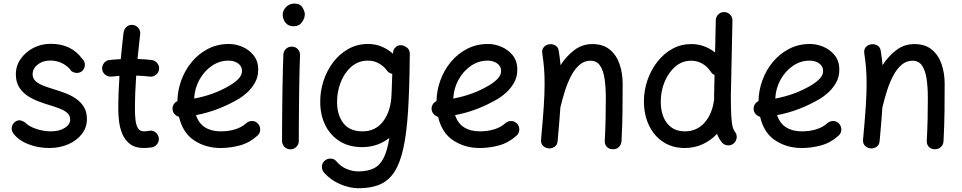

<svg xmlns="http://www.w3.org/2000/svg" viewBox="-20 -777 5299 1058"><path d="M437 -390.1Q424.8 -376.5 407.2 -375.2Q389.6 -374 373.5 -385.3Q354.5 -412.6 323.5 -428Q292.5 -443.4 256.8 -443.4Q215.3 -443.4 187.5 -421.1Q159.7 -398.9 159.7 -367.7Q159.7 -344.7 176.5 -329.6Q193.4 -314.5 220 -304.4Q246.6 -294.4 275.4 -285.6Q304.2 -276.9 336.2 -265.1Q368.2 -253.4 396 -235.1Q423.8 -216.8 441.4 -189Q459 -161.1 459 -120.6Q459 -75.2 431.4 -39.1Q403.8 -2.9 356.7 17.8Q309.6 38.6 250.5 38.6Q188.5 38.6 134.3 16.8Q80.1 -4.9 52.2 -43.5Q41.5 -59.1 45.4 -77.9Q49.3 -96.7 64.9 -106.9Q80.6 -117.2 95 -113Q109.4 -108.9 118.7 -101.6Q138.7 -80.6 179 -66.9Q219.2 -53.2 260.7 -53.2Q305.7 -53.2 336.2 -71.8Q366.7 -90.3 366.7 -118.7Q366.7 -141.1 350.1 -155.3Q333.5 -169.4 307.6 -179.2Q281.7 -189 253.9 -197.3Q224.6 -206.1 192.1 -218.3Q159.7 -230.5 131.3 -249.3Q103 -268.1 85.2 -296.9Q67.4 -325.7 67.4 -368.2Q67.4 -414.1 93.8 -452.1Q120.1 -490.2 163.8 -512.9Q207.5 -535.6 259.8 -535.6Q317.9 -535.6 360.8 -514.4Q403.8 -493.2 432.1 -454.1Q446.3 -441.9 447.5 -423.1Q448.7 -404.3 437 -390.1Z M856.4 -394.5Q854 -376 838.6 -364.3Q823.2 -352.5 804.7 -355Q769.5 -359.4 730.5 -360.4Q727.1 -314 725.3 -267.3Q723.6 -220.7 723.6 -173.3Q723.6 -144 726.6 -116.5Q729.5 -88.9 740 -71Q750.5 -53.2 772.9 -53.2Q786.1 -53.2 801.3 -56.2Q819.8 -60.1 835.4 -49.1Q851.1 -38.1 854.5 -19.5Q858.4 -1 847.4 14.9Q836.4 30.8 817.9 34.7Q805.7 36.6 794.4 37.6Q783.2 38.6 772.9 38.6Q724.6 38.6 696.3 16.6Q668 -5.4 654.1 -39.1Q640.1 -72.8 636 -108.9Q631.8 -145 631.8 -173.3Q631.8 -220.2 633.5 -266.6Q635.3 -313 638.2 -358.9Q615.7 -357.4 594.2 -355Q575.7 -353 560.5 -364.7Q545.4 -376.5 543 -395Q541 -413.6 552.7 -429Q564.5 -444.3 583 -446.3Q613.3 -449.7 645.5 -451.2Q648.9 -488.3 652.8 -525.4Q656.7 -562.5 661.1 -599.1Q663.6 -617.7 678.5 -629.9Q693.4 -642.1 711.9 -639.6Q730.5 -637.7 742.7 -622.3Q754.9 -606.9 752.4 -588.4Q748.5 -554.2 744.9 -520Q741.2 -485.8 737.8 -452.1Q779.3 -450.7 816.4 -446.3Q835 -443.8 846.9 -428.5Q858.9 -413.1 856.4 -394.5Z M1398.9 -29.8Q1354.5 10.3 1301.5 24.4Q1248.5 38.6 1196.3 38.6Q1114.3 38.6 1050.8 -2.7Q987.3 -43.9 966.3 -133.3Q952.1 -137.2 941.9 -148.4Q931.6 -159.7 930.7 -175.3Q929.7 -189.9 937.3 -202.1Q944.8 -214.4 957.5 -219.7Q958.5 -277.8 978.8 -334Q999 -390.1 1036.4 -435.3Q1073.7 -480.5 1125.7 -507.6Q1177.7 -534.7 1241.7 -534.7Q1278.8 -534.7 1315.9 -518.8Q1353 -502.9 1377.9 -471.7Q1402.8 -440.4 1402.8 -393.1Q1402.8 -351.6 1383.8 -319.3Q1364.7 -287.1 1339.8 -265.4Q1314.9 -243.7 1296.9 -232.9Q1241.2 -200.2 1181.9 -177.2Q1122.6 -154.3 1060.1 -142.6Q1075.2 -96.7 1110.1 -75Q1145 -53.2 1196.3 -53.2Q1239.3 -53.2 1275.4 -64.2Q1311.5 -75.2 1336.9 -98.1Q1351.1 -110.8 1370.4 -110.1Q1389.6 -109.4 1401.9 -95.2Q1414.6 -81.1 1413.8 -61.8Q1413.1 -42.5 1398.9 -29.8ZM1239.3 -442.9Q1189.5 -442.9 1147.5 -414.3Q1105.5 -385.7 1079.1 -338.1Q1052.7 -290.5 1049.8 -233.9Q1158.7 -253.9 1246.6 -306.2Q1277.3 -324.7 1295.4 -344Q1313.5 -363.3 1313.5 -386.2Q1313.5 -412.1 1292 -427.5Q1270.5 -442.9 1239.3 -442.9Z M1537.6 -694.8Q1537.6 -718.8 1556.2 -738Q1574.7 -757.3 1601.6 -757.3Q1633.3 -757.3 1646.5 -736.1Q1659.7 -714.8 1659.7 -698.2Q1659.7 -677.2 1644 -654.8Q1628.4 -632.3 1599.1 -632.3Q1575.7 -632.3 1562.3 -643.3Q1548.8 -654.3 1543.2 -669.2Q1537.6 -684.1 1537.6 -694.8ZM1589.8 -520Q1608.9 -519.5 1621.6 -505.4Q1634.3 -491.2 1633.3 -472.2Q1631.8 -438.5 1630.6 -390.1Q1629.4 -341.8 1628.7 -286.9Q1627.9 -231.9 1627.4 -177.7Q1627 -123.5 1626.7 -77.1Q1626.5 -30.8 1626.5 0Q1626.5 19 1612.8 32.5Q1599.1 45.9 1580.1 45.9Q1561 45.9 1547.6 32.5Q1534.2 19 1534.2 0Q1534.2 -30.8 1534.4 -77.4Q1534.7 -124 1535.2 -178.5Q1535.6 -232.9 1536.6 -288.1Q1537.6 -343.3 1538.8 -392.3Q1540 -441.4 1541.5 -476.6Q1542.5 -495.6 1556.6 -508.3Q1570.8 -521 1589.8 -520Z M2186.5 -527.8H2188.5Q2191.4 -527.8 2194.3 -527.3Q2201.2 -526.4 2208 -523.4Q2235.8 -511.2 2237.8 -485.4Q2238.8 -480.5 2238.3 -475.6L2237.8 -456.5Q2236.3 -287.1 2228.5 -164.6Q2220.7 -42 2202.6 40Q2184.6 122.1 2153.1 170.4Q2121.6 218.8 2073.2 239.5Q2024.9 260.3 1956.5 260.3Q1907.7 260.3 1856 238.5Q1804.2 216.8 1766.6 175.3Q1753.9 161.1 1753.9 141.8Q1753.9 122.6 1767.6 109.9Q1781.7 96.7 1801.5 96.9Q1821.3 97.2 1833 111.3Q1857.9 141.1 1890.6 154.3Q1923.3 167.5 1953.6 167.5Q2003.9 167.5 2037.8 151.6Q2071.8 135.7 2092.8 95.7Q2113.8 55.7 2125.5 -17.1Q2094.7 7.3 2056.9 20.5Q2019 33.7 1975.1 33.7Q1904.3 33.7 1853 2Q1801.8 -29.8 1773.9 -84.5Q1746.1 -139.2 1744.6 -208.5Q1743.2 -270 1761.7 -328.4Q1780.3 -386.7 1815.2 -433.1Q1850.1 -479.5 1899.2 -507.1Q1948.2 -534.7 2008.3 -534.7Q2047.4 -534.7 2081.8 -520.8Q2116.2 -506.8 2145.5 -481L2146 -487.8Q2147 -504.9 2159.2 -516.1Q2170.4 -528.3 2186.5 -527.8ZM1978 -53.2Q2050.3 -53.2 2092.5 -109.9Q2134.8 -166.5 2137.7 -259.8L2141.6 -370.1Q2120.6 -374 2109.9 -391.6Q2093.3 -413.6 2066.7 -428.2Q2040 -442.9 2007.8 -442.9Q1954.1 -442.9 1915.3 -408.7Q1876.5 -374.5 1856.2 -320.6Q1835.9 -266.6 1837.4 -207Q1839.4 -139.2 1873.8 -96.2Q1908.2 -53.2 1978 -53.2Z M2826.7 -29.8Q2782.2 10.3 2729.2 24.4Q2676.3 38.6 2624 38.6Q2542 38.6 2478.5 -2.7Q2415 -43.9 2394 -133.3Q2379.9 -137.2 2369.6 -148.4Q2359.4 -159.7 2358.4 -175.3Q2357.4 -189.9 2365 -202.1Q2372.6 -214.4 2385.3 -219.7Q2386.2 -277.8 2406.5 -334Q2426.8 -390.1 2464.1 -435.3Q2501.5 -480.5 2553.5 -507.6Q2605.5 -534.7 2669.4 -534.7Q2706.5 -534.7 2743.7 -518.8Q2780.8 -502.9 2805.7 -471.7Q2830.6 -440.4 2830.6 -393.1Q2830.6 -351.6 2811.5 -319.3Q2792.5 -287.1 2767.6 -265.4Q2742.7 -243.7 2724.6 -232.9Q2668.9 -200.2 2609.6 -177.2Q2550.3 -154.3 2487.8 -142.6Q2502.9 -96.7 2537.8 -75Q2572.8 -53.2 2624 -53.2Q2667 -53.2 2703.1 -64.2Q2739.3 -75.2 2764.6 -98.1Q2778.8 -110.8 2798.1 -110.1Q2817.4 -109.4 2829.6 -95.2Q2842.3 -81.1 2841.6 -61.8Q2840.8 -42.5 2826.7 -29.8ZM2667 -442.9Q2617.2 -442.9 2575.2 -414.3Q2533.2 -385.7 2506.8 -338.1Q2480.5 -290.5 2477.5 -233.9Q2586.4 -253.9 2674.3 -306.2Q2705.1 -324.7 2723.1 -344Q2741.2 -363.3 2741.2 -386.2Q2741.2 -412.1 2719.7 -427.5Q2698.2 -442.9 2667 -442.9Z M2961.4 -8.3Q2971.2 -112.8 2976.1 -186.3Q2981 -259.8 2981 -315.9Q2981 -363.3 2977.8 -402.6Q2974.6 -441.9 2968.3 -481.9Q2964.8 -502.9 2975.6 -515.9Q2986.3 -528.8 3002 -532.2Q3020 -536.6 3037.8 -527.8Q3055.7 -519 3059.1 -496.1Q3065.4 -456.5 3068.8 -418Q3101.1 -467.8 3144.8 -501Q3188.5 -534.2 3244.6 -534.2Q3302.7 -534.2 3339.6 -504.2Q3376.5 -474.1 3393.8 -424.3Q3411.1 -374.5 3411.1 -314.9Q3411.1 -238.3 3410.2 -159.9Q3409.2 -81.5 3404.8 0.5Q3404.3 17.6 3391.8 31.5Q3379.4 45.4 3357.9 45.4Q3335.4 45.4 3323.5 31.7Q3311.5 18.1 3312.5 0Q3315.9 -65.4 3317.1 -122.8Q3318.4 -180.2 3318.4 -236.3Q3318.4 -297.4 3311.3 -343.8Q3304.2 -390.1 3285.9 -416.3Q3267.6 -442.4 3233.9 -442.4Q3200.2 -442.4 3174.1 -420.2Q3147.9 -397.9 3128.2 -360.8Q3108.4 -323.7 3094 -278.8Q3079.6 -233.9 3068.8 -188.5Q3068.4 -187 3067.9 -185.5Q3065.4 -146 3061.5 -99.9Q3057.6 -53.7 3052.7 0.5Q3050.8 22.5 3034.9 32.5Q3019 42.5 3001.5 40.5Q2984.9 38.6 2972.2 26.4Q2959.5 14.2 2961.4 -8.3Z M3789.1 -534.2Q3861.3 -534.2 3920.4 -487.8L3924.3 -665.5Q3924.8 -684.6 3938.5 -697.8Q3952.1 -710.9 3971.2 -710.4Q3990.2 -710 4003.4 -696.3Q4016.6 -682.6 4016.1 -663.6L4007.3 -249Q4007.3 -174.8 4009.8 -135.5Q4012.2 -96.2 4017.1 -78.4Q4022 -60.5 4029.3 -51.3Q4041.5 -37.1 4039.3 -17.8Q4037.1 1.5 4022.5 13.7Q4008.3 25.9 3988.8 23.9Q3969.2 22 3957.5 7.3Q3940.4 -13.7 3931.2 -39.6Q3897 -2.9 3851.6 17.8Q3806.2 38.6 3753.4 38.6Q3685.5 38.6 3634.8 5.4Q3584 -27.8 3556.2 -86.2Q3528.3 -144.5 3528.3 -218.8Q3528.3 -279.3 3547.9 -335.7Q3567.4 -392.1 3602.5 -437Q3637.7 -481.9 3685.3 -508.1Q3732.9 -534.2 3789.1 -534.2ZM3621.1 -217.3Q3621.1 -142.1 3656 -97.7Q3690.9 -53.2 3754.4 -53.2Q3818.8 -53.2 3861.3 -99.9Q3903.8 -146.5 3914.6 -225.1Q3914.6 -226.6 3915 -228Q3915 -237.8 3915 -250L3917.5 -363.8Q3903.3 -369.6 3896 -383.3Q3853.5 -442.4 3788.1 -442.4Q3739.3 -442.4 3701.7 -410.4Q3664.1 -378.4 3642.6 -326.9Q3621.1 -275.4 3621.1 -217.3Z M4601.1 -29.8Q4556.6 10.3 4503.7 24.4Q4450.7 38.6 4398.4 38.6Q4316.4 38.6 4252.9 -2.7Q4189.5 -43.9 4168.5 -133.3Q4154.3 -137.2 4144 -148.4Q4133.8 -159.7 4132.8 -175.3Q4131.8 -189.9 4139.4 -202.1Q4147 -214.4 4159.7 -219.7Q4160.6 -277.8 4180.9 -334Q4201.2 -390.1 4238.5 -435.3Q4275.9 -480.5 4327.9 -507.6Q4379.9 -534.7 4443.8 -534.7Q4481 -534.7 4518.1 -518.8Q4555.2 -502.9 4580.1 -471.7Q4605 -440.4 4605 -393.1Q4605 -351.6 4585.9 -319.3Q4566.9 -287.1 4542 -265.4Q4517.1 -243.7 4499 -232.9Q4443.4 -200.2 4384 -177.2Q4324.7 -154.3 4262.2 -142.6Q4277.3 -96.7 4312.3 -75Q4347.2 -53.2 4398.4 -53.2Q4441.4 -53.2 4477.5 -64.2Q4513.7 -75.2 4539.1 -98.1Q4553.2 -110.8 4572.5 -110.1Q4591.8 -109.4 4604 -95.2Q4616.7 -81.1 4616 -61.8Q4615.2 -42.5 4601.1 -29.8ZM4441.4 -442.9Q4391.6 -442.9 4349.6 -414.3Q4307.6 -385.7 4281.2 -338.1Q4254.9 -290.5 4252 -233.9Q4360.8 -253.9 4448.7 -306.2Q4479.5 -324.7 4497.6 -344Q4515.6 -363.3 4515.6 -386.2Q4515.6 -412.1 4494.1 -427.5Q4472.7 -442.9 4441.4 -442.9Z M4735.8 -8.3Q4745.6 -112.8 4750.5 -186.3Q4755.4 -259.8 4755.4 -315.9Q4755.4 -363.3 4752.2 -402.6Q4749 -441.9 4742.7 -481.9Q4739.3 -502.9 4750 -515.9Q4760.7 -528.8 4776.4 -532.2Q4794.4 -536.6 4812.3 -527.8Q4830.1 -519 4833.5 -496.1Q4839.8 -456.5 4843.3 -418Q4875.5 -467.8 4919.2 -501Q4962.9 -534.2 5019 -534.2Q5077.1 -534.2 5114 -504.2Q5150.9 -474.1 5168.2 -424.3Q5185.5 -374.5 5185.5 -314.9Q5185.5 -238.3 5184.6 -159.9Q5183.6 -81.5 5179.2 0.5Q5178.7 17.6 5166.3 31.5Q5153.8 45.4 5132.3 45.4Q5109.9 45.4 5097.9 31.7Q5085.9 18.1 5086.9 0Q5090.3 -65.4 5091.6 -122.8Q5092.8 -180.2 5092.8 -236.3Q5092.8 -297.4 5085.7 -343.8Q5078.6 -390.1 5060.3 -416.3Q5042 -442.4 5008.3 -442.4Q4974.6 -442.4 4948.5 -420.2Q4922.4 -397.9 4902.6 -360.8Q4882.8 -323.7 4868.4 -278.8Q4854 -233.9 4843.3 -188.5Q4842.8 -187 4842.3 -185.5Q4839.8 -146 4835.9 -99.9Q4832 -53.7 4827.1 0.5Q4825.2 22.5 4809.3 32.5Q4793.5 42.5 4775.9 40.5Q4759.3 38.6 4746.6 26.4Q4733.9 14.2 4735.8 -8.3Z"/></svg>

Font: Mikhak Medium
Style: Regular
Weight: 500
Designer: Amin Abedi
Version: Version 3.3